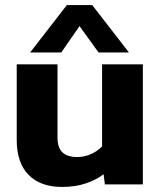

<svg xmlns="http://www.w3.org/2000/svg" viewBox="-20 -728 635 758"><path d="M99 -521 244 -708H344L489 -521H369L294 -625L222 -521ZM224 10Q140 10 93 -37.5Q46 -85 46 -176V-474H207V-185Q207 -145 226.5 -126.5Q246 -108 285 -108Q314 -108 340 -120Q366 -132 383 -150V-474H544V0H394L389 -40Q360 -18 319 -4Q278 10 224 10Z"/></svg>

Font: Kanit SemiBold
Style: Regular
Weight: 600
Designer: Katatrad Team
Foundry: CadsonDemak
Version: Version 2.000; ttfautohint (v1.8.3)